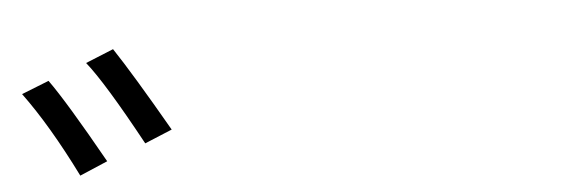

<svg xmlns="http://www.w3.org/2000/svg" viewBox="-30 -903 1060 361"><g transform="rotate(-5 500.0 -722.5)"><path d="M13.7 -768.6 65.4 -789.1Q95.7 -747.1 162.1 -628.9L109.4 -606.4Q60.5 -705.1 13.7 -768.6ZM138.7 -816.4 191.4 -837.9Q224.6 -788.1 288.1 -677.7L236.3 -656.2Q170.9 -776.4 138.7 -816.4Z"/></g></svg>

Font: Gen Shin Gothic Monospace Normal
Style: Regular
Weight: 350
Designer: [Source Han Sans]
Ryoko NISHIZUKA  (kana & ideographs); Paul D. Hunt (Latin, Greek & Cyrillic); Wenlong ZHANG  (bopomofo
Version: Version 1.002.20150607